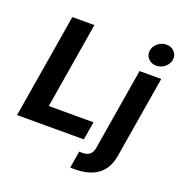

<svg xmlns="http://www.w3.org/2000/svg" viewBox="-166 -911 1187 1258"><g transform="rotate(20 427.0 -282.5)"><path d="M17.8 0 138.5 -727.3H292.3L192.8 -126.8H504.6L483.3 0ZM673.3 -545.5H824.6L729.4 27Q699.2 204.5 492.2 204.5Q484.7 204.5 462.7 203.8L482.2 85.6Q489.7 86.3 502.1 86.3Q537.6 86.3 555.6 71.2Q573.5 56.1 578.8 24.5ZM690 -692.5Q693.5 -724.1 720.2 -746.4Q746.8 -768.8 780.5 -768.8Q814.3 -768.8 835.8 -746.4Q857.2 -724.1 853.7 -692.5Q849.8 -660.9 823.3 -638.3Q796.9 -615.8 763.1 -615.8Q729.4 -615.8 707.7 -638.5Q686.1 -661.2 690 -692.5Z"/></g></svg>

Font: Karasuma Gothic
Style: Bold Italic
Weight: 700
Italic angle: 9.39998°
Designer: Rasmus Andersson / Ryoko Nishizuka
Foundry: Genbu
Version: Version 1.00